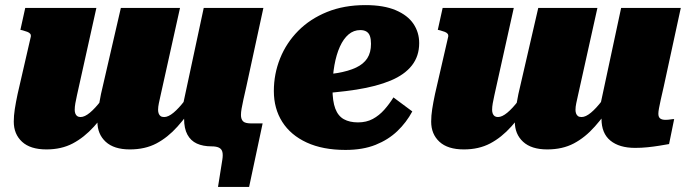

<svg xmlns="http://www.w3.org/2000/svg" viewBox="-20 -574 2697 753"><path d="M282 -201Q278 -183 275.5 -169Q273 -155 273 -143Q273 -135 275.5 -128.5Q278 -122 283 -118.5Q288 -115 296 -115Q312 -115 332.5 -132Q353 -149 376 -179Q399 -209 424 -247V-177Q387 -120 348.5 -77.5Q310 -35 265.5 -11.5Q221 12 162 12Q99 12 66.5 -18Q34 -48 34 -97Q34 -120 38 -146Q42 -172 49 -205L101 -431Q102 -437 98.5 -441.5Q95 -446 87.5 -449Q80 -452 69 -455L60 -457L79 -543H358ZM610 -201Q606 -183 603 -169Q600 -155 600 -143Q600 -135 602.5 -128.5Q605 -122 610 -118.5Q615 -115 624 -115Q640 -115 660.5 -132Q681 -149 704 -179Q727 -209 751 -247L752 -177Q714 -120 676 -77.5Q638 -35 593.5 -11.5Q549 12 489 12Q427 12 394.5 -18Q362 -48 362 -97Q362 -113 363.5 -129.5Q365 -146 368.5 -165Q372 -184 376 -205L454 -543H686ZM810 0Q776 0 752 -11Q728 -22 715 -46Q702 -70 702 -108Q702 -112 702 -117Q702 -122 702 -129Q702 -136 702 -145L691 -132L779 -543H1013L946 -234Q939 -204 934.5 -183Q930 -162 927.5 -148Q925 -134 925 -123Q925 -107 933 -98.5Q941 -90 965 -90H1010L957 159H835L852 52Q855 33 852 21.5Q849 10 838.5 5Q828 0 810 0Z M1335 14Q1246 14 1183 -15Q1120 -44 1087 -96Q1054 -148 1054 -217Q1054 -284 1078.5 -345Q1103 -406 1149.5 -453Q1196 -500 1262.5 -527Q1329 -554 1413 -554Q1485 -554 1532 -534Q1579 -514 1601.5 -480.5Q1624 -447 1624 -405Q1624 -354 1595.5 -317.5Q1567 -281 1512 -258Q1457 -235 1377.5 -222.5Q1298 -210 1195 -205L1198 -278Q1258 -280 1302.5 -287.5Q1347 -295 1376.5 -309Q1406 -323 1420.5 -345.5Q1435 -368 1435 -402Q1435 -420 1431 -432Q1427 -444 1417.5 -450Q1408 -456 1393 -456Q1367 -456 1347 -439Q1327 -422 1313 -391Q1299 -360 1291.5 -318Q1284 -276 1284 -226Q1284 -177 1295 -148Q1306 -119 1328.5 -106.5Q1351 -94 1384 -94Q1417 -94 1442 -107.5Q1467 -121 1487 -143.5Q1507 -166 1523 -192L1597 -137Q1574 -94 1538.5 -60Q1503 -26 1453 -6Q1403 14 1335 14Z M1919 -201Q1915 -183 1912.5 -169Q1910 -155 1910 -143Q1910 -135 1912.5 -128.5Q1915 -122 1920 -118.5Q1925 -115 1933 -115Q1949 -115 1969.5 -132Q1990 -149 2013 -179Q2036 -209 2061 -247V-177Q2024 -121 1985.5 -78Q1947 -35 1902.5 -11.5Q1858 12 1799 12Q1736 12 1703.5 -18Q1671 -48 1671 -97Q1671 -120 1675 -146Q1679 -172 1686 -205L1738 -431Q1739 -437 1735.5 -441.5Q1732 -446 1724.5 -449Q1717 -452 1706 -455L1697 -457L1716 -543H1995ZM2583 -234Q2576 -204 2571.5 -183.5Q2567 -163 2564.5 -149.5Q2562 -136 2562 -128Q2562 -115 2569 -109.5Q2576 -104 2590 -104Q2600 -104 2609 -105.5Q2618 -107 2624 -107L2604 -9Q2587 -6 2565.5 -2.5Q2544 1 2520 3.5Q2496 6 2471 6Q2409 6 2374 -22.5Q2339 -51 2339 -108Q2339 -112 2339 -117Q2339 -122 2339 -129Q2339 -136 2339 -145L2328 -132L2416 -543H2650ZM2247 -201Q2243 -183 2240 -169Q2237 -155 2237 -143Q2237 -135 2239.5 -128.5Q2242 -122 2247 -118.5Q2252 -115 2261 -115Q2277 -115 2297.5 -132Q2318 -149 2341 -179Q2364 -209 2388 -247L2389 -177Q2351 -121 2313 -78Q2275 -35 2230.5 -11.5Q2186 12 2126 12Q2064 12 2031.5 -18Q1999 -48 1999 -97Q1999 -113 2000.5 -129.5Q2002 -146 2005.5 -165Q2009 -184 2013 -205L2091 -543H2323Z"/></svg>

Font: Roboto Serif Black
Style: Italic
Weight: 900
Italic angle: -10°
Version: Version 1.008